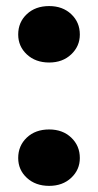

<svg xmlns="http://www.w3.org/2000/svg" viewBox="-20 -605 324 633"><path d="M243.2 -84Q243.2 -45.4 214.8 -18.8Q186.5 7.8 142.1 7.8Q97.2 7.8 68.6 -18.6Q40 -44.9 40 -84Q40 -124.5 68.4 -151.4Q96.7 -178.2 142.1 -178.2Q186.5 -178.2 214.8 -151.4Q243.2 -124.5 243.2 -84ZM243.2 -491.2Q243.2 -452.6 214.8 -425.8Q186.5 -398.9 142.1 -398.9Q97.2 -398.9 68.6 -425.5Q40 -452.1 40 -491.2Q40 -531.7 68.4 -558.3Q96.7 -585 142.1 -585Q186.5 -585 214.8 -558.3Q243.2 -531.7 243.2 -491.2Z"/></svg>

Font: SVN-Poppins
Style: Bold
Weight: 700
Designer: Ninad Kale (Devanagari), Jonny Pinhorn (Latin)
Foundry: Indian Type Foundry
Version: Version 3.200;PS 1.000;hotconv 16.6.54;makeotf.lib2.5.65590